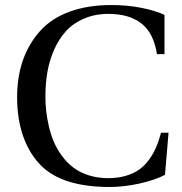

<svg xmlns="http://www.w3.org/2000/svg" viewBox="-20 -727 724 762"><path d="M47.9 -340.8Q47.9 -502 139.2 -604Q184.1 -654.3 256.3 -680.7Q328.6 -707 420.9 -707Q485.4 -707 540.8 -696Q596.2 -685.1 632.8 -668V-512.2H603Q589.4 -597.2 540.5 -634.5Q491.7 -671.9 411.1 -671.9Q356.9 -671.9 313.7 -653.3Q270.5 -634.8 242.2 -603.8Q213.9 -572.8 195.1 -530.3Q176.3 -487.8 168.2 -441.7Q160.2 -395.5 160.2 -344.2Q160.2 -316.4 163.1 -288.1Q166 -259.8 173.6 -227.1Q181.2 -194.3 193.1 -165.5Q205.1 -136.7 224.9 -109.6Q244.6 -82.5 269.8 -63Q294.9 -43.5 330.8 -31.7Q366.7 -20 409.2 -20Q447.8 -20 478.8 -29.1Q509.8 -38.1 531.7 -53.5Q553.7 -68.8 570.8 -92.3Q587.9 -115.7 599.1 -141.4Q610.4 -167 619.1 -200.2H648.9L634.8 -33.2Q597.7 -13.2 535.4 1Q473.1 15.1 415 15.1Q228 15.1 143.1 -69.8Q97.2 -115.7 72.5 -184.8Q47.9 -253.9 47.9 -340.8Z"/></svg>

Font: Heuristica
Style: Regular
Weight: 400
Version: Version 1.0.2